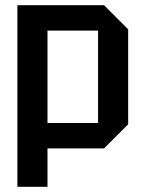

<svg xmlns="http://www.w3.org/2000/svg" viewBox="-20 -720 546 740"><path d="M163 -246H358V-602H163ZM474 -607V-241L381 -148H163V0H47V-700H381Z"/></svg>

Font: Tektur SemiCondensed Medium
Style: Regular
Weight: 500
Width: 4
Designer: Adam Jagosz
Foundry: Adam Jagosz
Version: Version 1.005;gftools[0.9.30]